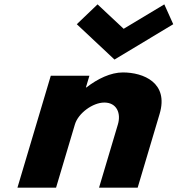

<svg xmlns="http://www.w3.org/2000/svg" viewBox="-20 -860 814 880"><path d="M427.1 -840 332 -749 504.8 -587 774 -749 733.1 -840 546.8 -728ZM237 0H60L212.8 -513H389.8L373.7 -459H375.7C427.6 -499 487.2 -528 543.2 -528C637.2 -528 754.2 -481 711.6 -338L611 0H434L520.4 -290C535.5 -341 515.1 -390 458.1 -390C405.1 -390 338.5 -341 323.4 -290Z"/></svg>

Font: Hussar
Style: BdOblThree
Weight: 700
Foundry: Cannot Into Space Fonts
Version: Version 2.00